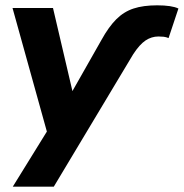

<svg xmlns="http://www.w3.org/2000/svg" viewBox="-20 -521 690 721"><path d="M361 -371Q388 -420 416.5 -448.5Q445 -477 481.5 -489Q518 -501 570 -501Q625 -501 650 -489L613 -378Q604 -382 594.5 -383Q585 -384 575 -384Q549 -384 526.5 -369Q504 -354 480 -317L182 180H28L156 -27L27 -491H179L252 -179Z"/></svg>

Font: Nunito Sans ExtraBold
Style: Italic
Weight: 800
Italic angle: -9°
Designer: Vernon Adams
Foundry: Vernon Adams
Version: Version 3.006; ttfautohint (v1.8.3)